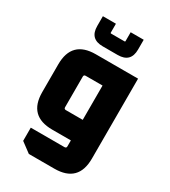

<svg xmlns="http://www.w3.org/2000/svg" viewBox="-227 -864 1036 1173"><g transform="rotate(30 291.0 -277.5)"><path d="M54 -168V-364Q54 -532 222 -532H520V32Q520 200 352 200H172L102 148V55H340Q353 55 353 42V0H222Q54 0 54 -168ZM221 -158Q221 -145 234 -145H353V-387H234Q221 -387 221 -374ZM143 -686V-755H235V-692Q235 -688 239 -688H335Q339 -688 339 -692V-755H431V-686Q431 -595 340 -595H234Q143 -595 143 -686Z"/></g></svg>

Font: Oxanium ExtraBold
Style: Regular
Weight: 800
Designer: Severin Meyer
Version: Version 2.000